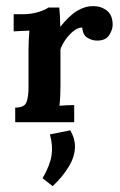

<svg xmlns="http://www.w3.org/2000/svg" viewBox="-20 -408 400 641"><path d="M30.8 -48.8Q62 -48.8 68.6 -67.3Q75.2 -85.8 75.2 -115.5V-241.7Q75.2 -255.6 75.9 -272.3Q76.6 -289 78.1 -305.8Q66.4 -305.1 49.9 -304.5Q33.4 -304 25.7 -303.3V-360.5H55.7Q85.1 -360.5 109.1 -368.2Q133.1 -375.9 141.2 -382.8H177.9Q179 -375.1 180.1 -354.8Q181.2 -334.4 181.2 -318.3Q210.9 -355.7 237.3 -371.7Q263.7 -387.6 290.8 -387.6Q317.2 -387.6 336.6 -372.8Q356.1 -357.9 356.1 -325.3Q356.1 -308.4 344.2 -290.2Q332.2 -272.1 303.3 -272.5Q288.2 -272.5 272.5 -281.4Q256.7 -290.4 254.5 -316.1Q239.5 -316.1 224.4 -303.6Q209.4 -291.2 197.8 -274.3Q186.3 -257.4 181.9 -243.5V-121Q181.9 -110.4 181.2 -91.1Q180.4 -71.9 178.6 -55Q190.3 -56.1 205 -56.7Q219.7 -57.2 227.7 -57.2V0H30.8ZM155.8 213.4 122.1 187Q147.4 143.4 152.2 110.4Q156.9 77.4 146.7 40.7L214.5 27.1Q230.3 53.5 230.3 81Q230.3 114.4 209.4 148.7Q188.5 183 155.8 213.4Z"/></svg>

Font: Parastoo
Style: Regular
Weight: 400
Foundry: Saber Rastikerdar (saber.rastikerdar@gmail.com)
Version: Version 3.000